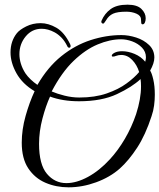

<svg xmlns="http://www.w3.org/2000/svg" viewBox="-20 -758 682 821"><path d="M525 -738Q566 -738 584.5 -720Q603 -702 603 -680Q603 -669 599.5 -661.5Q596 -654 590 -654Q585 -654 584 -659.5Q583 -665 583 -674Q583 -691 563.5 -699.5Q544 -708 520 -708Q482 -708 463.5 -699.5Q445 -691 434 -672Q431 -668 427.5 -662.5Q424 -657 421 -657Q417 -657 414.5 -660.5Q412 -664 414 -669Q427 -700 453 -719Q479 -738 525 -738ZM273 43Q220 43 174.5 23.5Q129 4 101 -38Q73 -80 73 -148Q73 -204 89.5 -262.5Q106 -321 128 -368Q76 -399 50.5 -444.5Q25 -490 25 -534Q25 -582 52 -616Q64 -631 92 -645Q120 -659 154 -659Q187 -659 221 -639.5Q255 -620 280 -569Q282 -563 282 -562Q282 -554 276 -554Q270 -554 267 -562Q256 -584 242 -598Q228 -612 213 -620Q185 -635 158 -635Q117 -635 90 -602.5Q63 -570 63 -526Q63 -506 69.5 -485Q76 -464 89 -444Q98 -431 111 -418.5Q124 -406 140 -395Q184 -471 242.5 -518Q301 -565 367.5 -586.5Q434 -608 499 -608Q530 -608 562.5 -597.5Q595 -587 617.5 -565.5Q640 -544 640 -512Q640 -488 622 -456Q629 -446 635.5 -418Q642 -390 642 -353Q642 -331 639 -307.5Q636 -284 628 -261Q602 -181 566.5 -126.5Q531 -72 492 -37Q450 0 391 21.5Q332 43 273 43ZM319 -341Q386 -341 436.5 -358.5Q487 -376 521.5 -401.5Q556 -427 575 -450Q566 -480 545.5 -501.5Q525 -523 498 -523Q487 -523 476 -519Q469 -516 463 -516Q458 -516 458 -520Q458 -526 469 -532Q482 -539 502 -539Q528 -539 555.5 -527.5Q583 -516 601 -494Q604 -505 604 -513Q604 -537 587 -554.5Q570 -572 545.5 -581Q521 -590 498 -590Q450 -590 397.5 -568Q345 -546 294.5 -497.5Q244 -449 201 -367Q224 -357 256 -349Q288 -341 319 -341ZM264 25Q307 25 356 -1.5Q405 -28 450 -77Q485 -115 514 -164.5Q543 -214 562 -270Q583 -335 583 -389Q583 -397 582.5 -405Q582 -413 581 -420Q545 -386 480 -355.5Q415 -325 318 -325Q248 -325 194 -345Q176 -306 161.5 -251Q147 -196 147 -143Q147 -55 180.5 -15Q214 25 264 25Z"/></svg>

Font: Gwendolyn
Style: Bold
Weight: 700
Designer: Robert E. Leuschke
Foundry: Robert E. Leuschke
Version: Version 1.010; ttfautohint (v1.8.3)